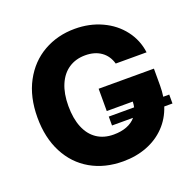

<svg xmlns="http://www.w3.org/2000/svg" viewBox="-128 -847 995 988"><g transform="rotate(-20 370.0 -353.5)"><path d="M722.7 -183.6H677.7Q657.7 -123 615.7 -79.6Q573.7 -36.1 514.4 -13.2Q455.1 9.8 383.8 9.8Q283.2 9.8 206.5 -34.2Q129.9 -78.1 87.4 -160.2Q44.9 -242.2 44.9 -352.5Q44.9 -465.3 89.1 -547.6Q133.3 -629.9 209.7 -673.3Q286.1 -716.8 380.9 -716.8Q461.4 -716.8 528.1 -686Q594.7 -655.3 636.7 -600.6Q678.7 -545.9 687.5 -476.6H518.6Q505.9 -521.5 471.2 -545.9Q436.5 -570.3 384.8 -570.3Q333 -570.3 294.7 -544.9Q256.3 -519.5 235.6 -470.9Q214.8 -422.4 214.8 -354.5Q214.8 -285.6 234.9 -236.8Q254.9 -188 293 -162.4Q331.1 -136.7 384.8 -136.7Q425.8 -136.7 456.5 -148.7Q487.3 -160.6 506.8 -183.6H391.6V-232.4H530.3Q533.2 -244.1 534.2 -262.7H391.6V-384.8H694.3V-292Q694.3 -261.2 689.9 -232.4H722.7Z"/></g></svg>

Font: Pretendard GOV ExtraBold
Style: Regular
Weight: 800
Designer: Base glyphs from Inter by Rasmus Andersson; Hangeul glyphs from Noto Sans CJK(Source Han Sans) by Jang Soo-young and Kan
Foundry: Kil Hyung-jin
Version: Version 1.309